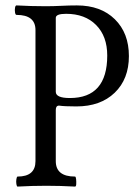

<svg xmlns="http://www.w3.org/2000/svg" viewBox="-20 -686 509 709"><path d="M45 3Q42 3 40.5 -6Q39 -15 40.5 -24.5Q42 -34 45 -34Q111 -34 111 -91V-575Q111 -631 41 -631Q37 -631 35.5 -640Q34 -649 35.5 -657.5Q37 -666 41 -666Q94 -663 148 -663Q177 -663 206 -664.5Q235 -666 264 -666Q352 -666 404 -615Q456 -564 456 -479Q456 -394 403.5 -343.5Q351 -293 262 -293Q218 -293 198 -296Q186 -296 186 -280V-91Q186 -34 257 -34Q260 -34 261 -24.5Q262 -15 261.5 -6Q261 3 257 3Q203 0 151 0Q98 0 45 3ZM238 -324Q376 -324 376 -481Q376 -552 335 -593.5Q294 -635 224 -635Q186 -635 186 -620V-347Q186 -324 238 -324Z"/></svg>

Font: Junicode Two Beta Condensed
Style: Regular
Weight: 400
Width: 3
Designer: Peter S. Baker
Foundry: Briery Creek Software
Version: Version 1.053; ttfautohint (v1.8.4)